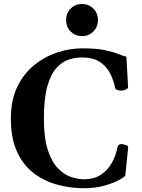

<svg xmlns="http://www.w3.org/2000/svg" viewBox="-20 -957 733 991"><path d="M413.6 14.6Q344.7 14.6 277.6 -3.2Q210.4 -21 155.8 -62Q101.1 -103 68.6 -172.4Q36.1 -241.7 36.1 -344.7Q36.1 -441.4 70.1 -510.5Q104 -579.6 158.9 -623Q213.9 -666.5 278.3 -687Q342.8 -707.5 403.3 -707.5Q478.5 -707.5 523.2 -697.8Q567.9 -688 592.8 -677.5Q617.7 -667 632.3 -664.6L641.1 -509.3Q642.1 -501 630.1 -495.4Q618.2 -489.7 611.8 -489.7Q610.4 -489.7 609.1 -489.5Q607.9 -489.3 605.5 -489.3Q596.7 -489.3 586.2 -492.4Q575.7 -495.6 574.2 -503.4Q565.9 -545.4 546.9 -581.1Q527.8 -616.7 493.2 -638.7Q458.5 -660.6 402.3 -660.6Q372.1 -660.6 338.1 -650.6Q304.2 -640.6 274.2 -609.4Q244.1 -578.1 225.3 -514.9Q206.5 -451.7 206.5 -344.7Q206.5 -243.2 227.3 -181.2Q248 -119.1 280.5 -86.7Q313 -54.2 348.4 -43Q383.8 -31.7 413.1 -31.7Q464.8 -31.7 500.2 -54.9Q535.6 -78.1 556.9 -115.7Q578.1 -153.3 586.4 -197.3Q588.4 -207 594.5 -210.2Q600.6 -213.4 608.4 -213.4Q614.3 -213.4 627.9 -209.2Q641.6 -205.1 641.6 -196.8L627 -52.7Q626.5 -45.9 597.7 -29.5Q568.8 -13.2 520.8 0.7Q472.7 14.6 413.6 14.6ZM403.3 -770.5Q368.7 -770.5 345 -793.9Q321.3 -817.4 321.3 -853.5Q321.3 -889.6 345 -913.1Q368.7 -936.5 403.3 -936.5Q437.5 -936.5 461.4 -913.1Q485.4 -889.6 485.4 -853.5Q485.4 -817.4 461.4 -793.9Q437.5 -770.5 403.3 -770.5Z"/></svg>

Font: Gelasio SemiBold
Style: Regular
Weight: 600
Designer: Eben Sorkin
Foundry: Eben Sorkin
Version: Version 1.008